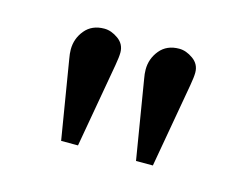

<svg xmlns="http://www.w3.org/2000/svg" viewBox="-48 -852 482 374"><g transform="rotate(15 193.0 -665.5)"><path d="M98 -549 72 -707Q71 -712 70.5 -717Q70 -722 70 -726Q70 -748 84 -765Q98 -782 123 -782Q137 -782 151 -772Q165 -762 165 -745Q165 -736 162 -719L132 -549ZM249 -549 223 -707Q222 -712 221.5 -717Q221 -722 221 -726Q221 -748 235 -765Q249 -782 274 -782Q288 -782 302 -772Q316 -762 316 -745Q316 -736 313 -719L283 -549Z"/></g></svg>

Font: Text Regular
Style: Regular
Weight: 400
Designer: Latin by Veronika Burian and Jose Scaglione. Greek by Irene Vlachou. Cyrillic by Vera Evstafieva.
Foundry: TypeTogether
Version: Version 3.002